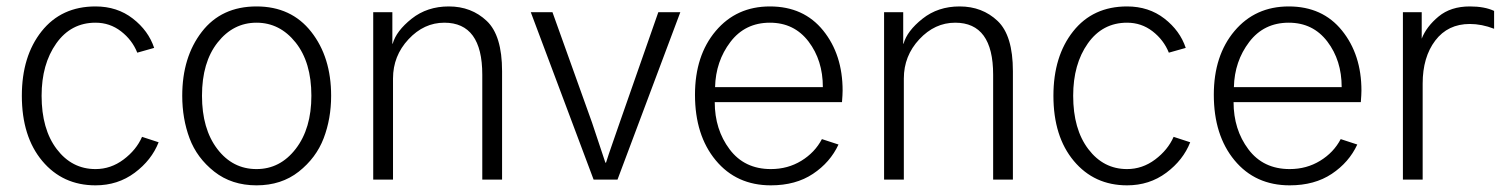

<svg xmlns="http://www.w3.org/2000/svg" viewBox="-20 -550 4596 588"><path d="M46.9 -256.8Q46.9 -377.9 107.4 -454.1Q168 -530.3 272.5 -530.3Q338.9 -530.3 386.7 -493.2Q434.6 -456.1 452.1 -403.3L400.4 -388.7Q384.8 -427.7 350.6 -454.1Q316.4 -480.5 272.5 -480.5Q197.3 -480.5 152.3 -417Q107.4 -353.5 107.4 -256.8Q107.4 -154.3 153.8 -93.3Q200.2 -32.2 272.5 -32.2Q319.3 -32.2 358.4 -61.5Q397.5 -90.8 415 -130.9L465.8 -114.3Q444.3 -59.6 392.6 -21Q340.8 17.6 272.5 17.6Q171.9 17.6 109.4 -57.1Q46.9 -131.8 46.9 -256.8Z M598.6 -256.8Q598.6 -155.3 645.5 -93.8Q692.4 -32.2 765.6 -32.2Q837.9 -32.2 885.7 -94.2Q933.6 -156.2 933.6 -256.8Q933.6 -359.4 885.3 -419.9Q836.9 -480.5 765.6 -480.5Q694.3 -480.5 646.5 -419.9Q598.6 -359.4 598.6 -256.8ZM538.1 -256.8Q538.1 -375 598.1 -452.6Q658.2 -530.3 765.6 -530.3Q872.1 -530.3 933.1 -452.6Q994.1 -375 994.1 -256.8Q994.1 -186.5 971.2 -126.5Q948.2 -66.4 895 -24.4Q841.8 17.6 765.6 17.6Q689.5 17.6 636.2 -24.4Q583 -66.4 560.5 -126.5Q538.1 -186.5 538.1 -256.8Z M1123 0V-512.7H1181.6V-416H1182.6Q1193.4 -455.1 1240.7 -492.7Q1288.1 -530.3 1354.5 -530.3Q1423.8 -530.3 1470.7 -485.8Q1517.6 -441.4 1517.6 -332V0H1457V-321.3Q1457 -480.5 1340.8 -480.5Q1278.3 -480.5 1231 -429.7Q1183.6 -378.9 1183.6 -309.6V0Z M1605.5 -512.7H1671.9L1793 -174.8Q1793 -174.8 1834 -51.8H1835.9Q1842.8 -74.2 1857.4 -115.7Q1872.1 -157.2 1877.9 -174.8L1996.1 -512.7H2063.5L1871.1 0H1797.9Z M2108.4 -259.8Q2108.4 -379.9 2171.9 -455.1Q2235.4 -530.3 2337.9 -530.3Q2441.4 -530.3 2501 -456.5Q2560.5 -382.8 2560.5 -272.5Q2560.5 -260.7 2558.6 -237.3H2168.9Q2168.9 -153.3 2214.4 -92.8Q2259.8 -32.2 2340.8 -32.2Q2392.6 -32.2 2434.1 -57.6Q2475.6 -83 2497.1 -124L2547.9 -107.4Q2522.5 -52.7 2469.7 -17.6Q2417 17.6 2340.8 17.6Q2235.4 17.6 2171.9 -59.1Q2108.4 -135.7 2108.4 -259.8ZM2169.9 -283.2H2500Q2500 -365.2 2456.1 -422.9Q2412.1 -480.5 2337.9 -480.5Q2261.7 -480.5 2216.8 -421.4Q2171.9 -362.3 2169.9 -283.2Z M2687.5 0V-512.7H2746.1V-416H2747.1Q2757.8 -455.1 2805.2 -492.7Q2852.5 -530.3 2918.9 -530.3Q2988.3 -530.3 3035.2 -485.8Q3082 -441.4 3082 -332V0H3021.5V-321.3Q3021.5 -480.5 2905.3 -480.5Q2842.8 -480.5 2795.4 -429.7Q2748 -378.9 2748 -309.6V0Z M3206.1 -256.8Q3206.1 -377.9 3266.6 -454.1Q3327.1 -530.3 3431.6 -530.3Q3498 -530.3 3545.9 -493.2Q3593.8 -456.1 3611.3 -403.3L3559.6 -388.7Q3543.9 -427.7 3509.8 -454.1Q3475.6 -480.5 3431.6 -480.5Q3356.4 -480.5 3311.5 -417Q3266.6 -353.5 3266.6 -256.8Q3266.6 -154.3 3313 -93.3Q3359.4 -32.2 3431.6 -32.2Q3478.5 -32.2 3517.6 -61.5Q3556.6 -90.8 3574.2 -130.9L3625 -114.3Q3603.5 -59.6 3551.8 -21Q3500 17.6 3431.6 17.6Q3331.1 17.6 3268.6 -57.1Q3206.1 -131.8 3206.1 -256.8Z M3697.3 -259.8Q3697.3 -379.9 3760.7 -455.1Q3824.2 -530.3 3926.8 -530.3Q4030.3 -530.3 4089.8 -456.5Q4149.4 -382.8 4149.4 -272.5Q4149.4 -260.7 4147.5 -237.3H3757.8Q3757.8 -153.3 3803.2 -92.8Q3848.6 -32.2 3929.7 -32.2Q3981.4 -32.2 4022.9 -57.6Q4064.5 -83 4085.9 -124L4136.7 -107.4Q4111.3 -52.7 4058.6 -17.6Q4005.9 17.6 3929.7 17.6Q3824.2 17.6 3760.7 -59.1Q3697.3 -135.7 3697.3 -259.8ZM3758.8 -283.2H4088.9Q4088.9 -365.2 4044.9 -422.9Q4001 -480.5 3926.8 -480.5Q3850.6 -480.5 3805.7 -421.4Q3760.7 -362.3 3758.8 -283.2Z M4276.4 0V-512.7H4334V-431.6Q4348.6 -468.8 4385.7 -499.5Q4422.9 -530.3 4481.4 -530.3Q4526.4 -530.3 4555.7 -516.6V-461.9Q4517.6 -476.6 4481.4 -476.6Q4414.1 -476.6 4375.5 -425.8Q4336.9 -375 4336.9 -293.9V0Z"/></svg>

Font: Gothic A1 Light
Style: Regular
Weight: 300
Version: Version 2.50